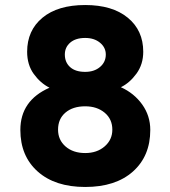

<svg xmlns="http://www.w3.org/2000/svg" viewBox="-20 -732 678 764"><path d="M319 12Q199 12 130 -49.5Q61 -111 61 -215Q61 -332 177 -383Q141 -401 114.5 -437.5Q88 -474 88 -526Q88 -611 149 -661.5Q210 -712 319 -712Q427 -712 488.5 -661.5Q550 -611 550 -526Q550 -476 523 -439Q496 -402 461 -385Q514 -361 546 -316Q578 -271 578 -215Q578 -111 509 -49.5Q440 12 319 12ZM319 -446Q355 -446 378 -465.5Q401 -485 401 -515Q401 -543 378 -562Q355 -581 319 -581Q281 -581 259.5 -562.5Q238 -544 238 -515Q238 -484 259 -465Q280 -446 319 -446ZM319 -123Q366 -123 396.5 -149.5Q427 -176 427 -216Q427 -258 396.5 -283.5Q366 -309 319 -309Q270 -309 240.5 -284Q211 -259 211 -216Q211 -175 241 -149Q271 -123 319 -123Z"/></svg>

Font: Overpass Heavy
Style: Regular
Weight: 900
Designer: Delve Withrington, Thomas Jockin
Foundry: Delve Fonts
Version: Version 3.000;DELV;Overpass